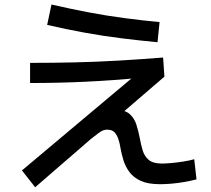

<svg xmlns="http://www.w3.org/2000/svg" viewBox="-20 -813 920 837"><path d="M133.3 3.3 75.6 -70 595.6 -506.7 596.7 -474.4Q471.1 -462.2 352.2 -456.7Q233.3 -451.1 111.1 -451.1V-538.9Q211.1 -538.9 306.7 -541.1Q402.2 -543.3 497.8 -548.9Q593.3 -554.4 691.1 -562.2L696.7 -478.9L457.8 -273.3L413.3 -278.9Q418.9 -306.7 435.6 -320.6Q452.2 -334.4 482.2 -334.4Q524.4 -334.4 545 -316.1Q565.6 -297.8 574.4 -270Q583.3 -242.2 588.9 -213.3Q594.4 -182.2 602.2 -156.7Q610 -131.1 628.9 -115.6Q647.8 -100 685.6 -100Q701.1 -100 726.7 -102.2Q752.2 -104.4 780 -108.9Q807.8 -113.3 826.7 -118.9L836.7 -31.1Q811.1 -24.4 782.2 -19.4Q753.3 -14.4 726.1 -12.2Q698.9 -10 677.8 -10Q625.6 -10 593.9 -24.4Q562.2 -38.9 544.4 -62.8Q526.7 -86.7 518.3 -113.9Q510 -141.1 505.6 -165.6Q502.2 -188.9 495.6 -207.8Q488.9 -226.7 478.3 -237.2Q467.8 -247.8 446.7 -247.8Q438.9 -247.8 430.6 -245Q422.2 -242.2 409.4 -232.8Q396.7 -223.3 374.4 -205.6ZM666.7 -628.9Q594.4 -635.6 513.3 -645.6Q432.2 -655.6 349.4 -670.6Q266.7 -685.6 185.6 -704.4L204.4 -793.3Q281.1 -775.6 362.2 -760Q443.3 -744.4 523.9 -733.9Q604.4 -723.3 675.6 -716.7Z"/></svg>

Font: Paperlogy 5 Medium
Style: Regular
Weight: 500
Designer: redesigned by Lee Juim, glyphs from Gmarket Sans & Montserrat
Foundry: PT&
Version: Version 1.001